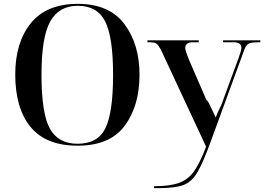

<svg xmlns="http://www.w3.org/2000/svg" viewBox="-20 -745 1379 995"><path d="M382 10Q550 10 626.5 -93.5Q703 -197 703 -358Q703 -516 624.5 -620.5Q546 -725 383 -725Q221 -725 140 -625Q59 -525 59 -359Q59 -184 138.5 -87Q218 10 382 10ZM382 0Q282 0 238.5 -78.5Q195 -157 195 -358Q195 -553 240.5 -634Q286 -715 383 -715Q484 -715 525 -634Q566 -553 566 -358Q566 -162 526.5 -81Q487 0 382 0ZM778 230H803Q886 230 930 214Q974 198 1004 146Q1034 94 1073 -14L1247 -490Q1257 -514 1271 -520Q1285 -526 1325 -526H1329V-536H1136V-526H1191Q1231 -526 1231 -497Q1231 -484 1217 -446L1127 -201Q1118 -182 1112 -170Q1106 -158 1098 -136Q1087 -158 1071 -193Q1055 -228 1051 -224L963 -427Q940 -481 940 -496Q940 -526 980 -526H1010V-536H744V-526H756Q781 -526 790.5 -519Q800 -512 813 -489L1048 15Q1017 98 986 142Q955 186 907 203Q859 220 778 220Z"/></svg>

Font: Noto Serif Display Semi
Style: Regular
Weight: 600
Designer: Monotype Design Team
Foundry: Monotype Imaging Inc.
Version: Version 1.900